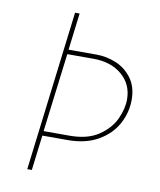

<svg xmlns="http://www.w3.org/2000/svg" viewBox="-80 -765 690 829"><g transform="rotate(10 265.0 -350.5)"><path d="M306 -539Q348 -539 390 -522Q432 -505 460 -467.5Q488 -430 488 -373Q488 -317 461 -267Q434 -217 379.5 -185.5Q325 -154 246 -154H135L116 0H96L182 -701H202L182 -539ZM251 -174Q329 -174 377.5 -206.5Q426 -239 447 -284.5Q468 -330 468 -371Q468 -437 420 -478Q372 -519 295 -519H180L137 -174Z"/></g></svg>

Font: Josefin Sans Thin
Style: Italic
Weight: 200
Italic angle: -7°
Designer: Santiago Orozco
Foundry: Typemade
Version: Version 2.000